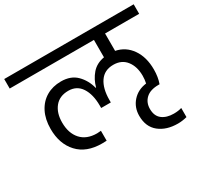

<svg xmlns="http://www.w3.org/2000/svg" viewBox="-190 -952 1280 1224"><g transform="rotate(-30 449.5 -340.0)"><path d="M675 -670V-542Q746 -528 788 -467.5Q830 -407 830 -316Q830 -260 814 -216H807Q745 -216 713.5 -186.5Q682 -157 682 -110Q682 -58 714.5 -33Q747 -8 800 -8Q834 -8 858 -16V51Q824 60 791 60Q707 60 654 17.5Q601 -25 601 -106Q601 -168 640 -211.5Q679 -255 742 -263Q748 -289 748 -317Q748 -385 714.5 -428Q681 -471 620 -471Q554 -471 520.5 -422Q487 -373 487 -289V-271H416V-289Q416 -371 383.5 -421Q351 -471 289 -471Q224 -471 189 -428Q154 -385 154 -315Q154 -236 195.5 -190Q237 -144 313 -144Q322 -144 342 -146V-73Q329 -72 308 -72Q194 -72 132 -139Q70 -206 70 -316Q70 -387 96.5 -439Q123 -491 170 -518.5Q217 -546 278 -546Q350 -546 392 -504Q434 -462 450 -400H453Q467 -453 501 -492.5Q535 -532 593 -542V-670H-27V-740H926V-670Z"/></g></svg>

Font: Fz Poppins
Style: Regular
Weight: 400
Designer: Ninad Kale (Devanagari), Jonny Pinhorn (Latin)
Foundry: Indian Type Foundry
Version: Vit hóa bi Vntype.Com & FontZin.Com